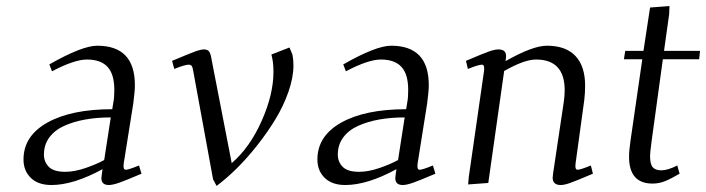

<svg xmlns="http://www.w3.org/2000/svg" viewBox="-20 -608 2346 638"><path d="M58.1 -78.1Q58.1 -156.2 137.5 -200.7Q216.8 -245.1 353 -245.1L356.9 -269Q359.9 -283.7 359.9 -309.1Q359.9 -361.3 337.4 -385.7Q314.9 -410.2 269 -410.2Q227.1 -410.2 152.8 -371.1L144 -394Q252.9 -456.1 303.2 -456.1Q428.2 -456.1 428.2 -325.2Q428.2 -304.7 422.9 -264.2L391.1 -64.9Q388.2 -43.9 397.9 -43.9Q407.2 -43.9 441.9 -58.1L450.2 -30.8Q397.5 -8.3 375.7 -0.7Q354 6.8 341.8 6.8Q316.9 6.8 316.9 -16.1Q316.9 -19.5 318.8 -33.2L320.8 -45.9Q224.1 6.8 150.9 6.8Q106.9 6.8 82.5 -16.8Q58.1 -40.5 58.1 -78.1ZM126 -94.2Q126 -70.3 142.1 -53.7Q158.2 -37.1 196.8 -37.1Q227.5 -37.1 263.9 -49.6Q300.3 -62 326.2 -76.2L348.1 -217.8Q302.2 -217.8 263.7 -210.9Q225.1 -204.1 193.6 -189.9Q162.1 -175.8 144 -151.4Q126 -127 126 -94.2Z M551.8 -405.8Q606.4 -428.7 626.7 -436.3Q647 -443.8 657.7 -443.8Q670.9 -443.8 675.8 -435.5Q680.7 -427.2 683.1 -410.2L750 -65.9Q810.1 -117.7 849.4 -206.1Q888.7 -294.4 888.7 -369.1Q888.7 -402.8 881.8 -426.8L941.9 -450.2L951.7 -426.8Q955.1 -410.2 955.1 -391.1Q955.1 -350.6 938.5 -303Q921.9 -255.4 895 -211.4Q868.2 -167.5 834.5 -124.8Q800.8 -82 766.4 -48.1Q731.9 -14.2 699.7 9.8L688 -12.2L622.1 -372.1Q620.1 -385.3 616.7 -389.2Q613.3 -393.1 606.9 -393.1Q594.7 -393.1 559.1 -378.9Z M1034.7 -78.1Q1034.7 -156.2 1114 -200.7Q1193.4 -245.1 1329.6 -245.1L1333.5 -269Q1336.4 -283.7 1336.4 -309.1Q1336.4 -361.3 1314 -385.7Q1291.5 -410.2 1245.6 -410.2Q1203.6 -410.2 1129.4 -371.1L1120.6 -394Q1229.5 -456.1 1279.8 -456.1Q1404.8 -456.1 1404.8 -325.2Q1404.8 -304.7 1399.4 -264.2L1367.7 -64.9Q1364.7 -43.9 1374.5 -43.9Q1383.8 -43.9 1418.5 -58.1L1426.8 -30.8Q1374 -8.3 1352.3 -0.7Q1330.6 6.8 1318.4 6.8Q1293.5 6.8 1293.5 -16.1Q1293.5 -19.5 1295.4 -33.2L1297.4 -45.9Q1200.7 6.8 1127.4 6.8Q1083.5 6.8 1059.1 -16.8Q1034.7 -40.5 1034.7 -78.1ZM1102.5 -94.2Q1102.5 -70.3 1118.7 -53.7Q1134.8 -37.1 1173.3 -37.1Q1204.1 -37.1 1240.5 -49.6Q1276.9 -62 1302.7 -76.2L1324.7 -217.8Q1278.8 -217.8 1240.2 -210.9Q1201.7 -204.1 1170.2 -189.9Q1138.7 -175.8 1120.6 -151.4Q1102.5 -127 1102.5 -94.2Z M1528.3 -405.8Q1583 -429.2 1603.5 -436.5Q1624 -443.8 1636.2 -443.8Q1661.6 -443.8 1661.6 -421.9Q1661.6 -416 1660.6 -411.1L1659.7 -404.8Q1750 -456.1 1797.4 -456.1Q1859.9 -456.1 1892.1 -422.1Q1924.3 -388.2 1924.3 -323.2Q1924.3 -298.8 1921.4 -274.9L1892.6 -64.9Q1889.6 -43.9 1899.4 -43.9Q1908.7 -43.9 1943.4 -58.1L1950.2 -30.8Q1896 -7.8 1875.7 -0.5Q1855.5 6.8 1843.3 6.8Q1816.4 6.8 1816.4 -18.1Q1816.4 -21.5 1818.4 -35.2L1853.5 -270Q1856.4 -291.5 1856.4 -308.1Q1856.4 -410.2 1761.2 -410.2Q1722.2 -410.2 1655.3 -372.1L1602.5 0L1535.6 4.9L1537.6 -19L1588.4 -372.1Q1591.3 -393.1 1581.5 -393.1Q1570.3 -393.1 1534.7 -378.9Z M2053.2 -411.1 2057.6 -439H2118.2L2140.1 -583L2204.6 -587.9L2203.6 -561L2186.5 -439H2306.2L2303.2 -411.1H2182.6L2145.5 -141.1Q2140.1 -100.6 2140.1 -89.8Q2140.1 -61.5 2149.4 -51.8Q2158.7 -42 2177.2 -42Q2199.2 -42 2230.5 -58.1L2238.3 -30.8Q2209 -13.7 2189.5 -5.9Q2169.9 2 2148.4 2Q2070.3 2 2070.3 -86.9Q2070.3 -107.9 2075.2 -141.1L2114.3 -411.1Z"/></svg>

Font: Dehuti
Style: Italic
Weight: 400
Version: Version 1.2